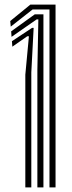

<svg xmlns="http://www.w3.org/2000/svg" viewBox="-20 -820 316 840"><path d="M196.5 0V-778.5H122.5L27 -703.5L24.8 -728L113 -800H223V0ZM90.8 0V-493.2L106.5 -661.2L99.5 -661.5L34 -615.8L32.2 -639.8L120.2 -698H127.2L117 -503.2V0ZM143.5 0V-513.2L147.8 -735H140.2L30.5 -658.8L28.8 -682.8L132 -757.2H170V-523.2V0Z"/></svg>

Font: Big Shoulders Inline Text Thin ExtraBold
Style: Regular
Weight: 800
Version: Version 2.002